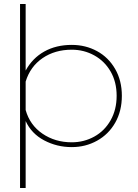

<svg xmlns="http://www.w3.org/2000/svg" viewBox="-20 -719 688 958"><path d="M80 219V-699H108V-367Q142 -429 201 -462Q260 -495 338 -495Q407 -495 464 -464Q521 -433 554.5 -375Q588 -317 588 -241Q588 -165 555 -107Q522 -49 464.5 -17Q407 15 338 15Q264 15 200.5 -18.5Q137 -52 108 -115V219ZM562 -241Q562 -310 532 -362Q502 -414 450.5 -442.5Q399 -471 338 -471Q254 -471 192.5 -429Q131 -387 108 -312V-170Q129 -95 192 -52Q255 -9 338 -9Q399 -9 450.5 -37.5Q502 -66 532 -119Q562 -172 562 -241Z"/></svg>

Font: Prompt Thin
Style: Regular
Weight: 100
Designer: Katatrad Team
Foundry: CadsonDemak
Version: Version 1.030